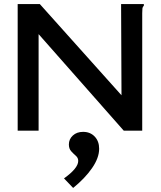

<svg xmlns="http://www.w3.org/2000/svg" viewBox="-20 -643 790 945"><path d="M67 -623H176L578 -174L576 -623H688V-615Q682 -609 681 -602Q680 -595 680 -578V0H589L170 -475V0H67ZM340 282 295 235Q365 185 365 149Q365 134 353.5 124Q342 114 330.5 101.5Q319 89 319 68Q319 42 338.5 24Q358 6 389 6Q424 6 446 29Q468 52 468 89Q468 134 433 184.5Q398 235 340 282Z"/></svg>

Font: Inconsolata ExtraExpanded SemiBold
Style: Regular
Weight: 600
Width: 8
Monospace: yes
Designer: Raph Levien, Cyreal, Brenton Simpson
Foundry: Raph Levien, Cyreal, Google
Version: Version 3.001; ttfautohint (v1.8.2.53-6de2)